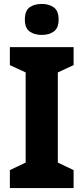

<svg xmlns="http://www.w3.org/2000/svg" viewBox="-20 -953 423 973"><path d="M353 0H30V-91L110 -129V-586L30 -623V-714H353V-623L273 -586V-129L353 -91ZM192 -933Q230 -933 253.5 -915Q277 -897 277 -854Q277 -811 253 -793.5Q229 -776 192 -776Q154 -776 130 -793.5Q106 -811 106 -854Q106 -898 129.5 -915.5Q153 -933 192 -933Z"/></svg>

Font: Noto Sans Gurmukhi SemiCondensed ExtraBold
Style: Regular
Weight: 800
Width: 4
Designer: Jelle Bosma - Monotype Design Team
Foundry: Monotype Imaging Inc.
Version: Version 2.004; ttfautohint (v1.8.4.7-5d5b)